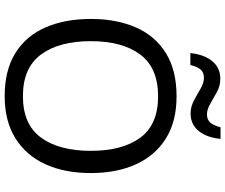

<svg xmlns="http://www.w3.org/2000/svg" viewBox="-91 -862 963 821"><g transform="rotate(90 390.5 -451.5)"><path d="M720 -358Q720 -247 682.5 -164.5Q645 -82 571.5 -36Q498 10 391 10Q280 10 206.5 -36Q133 -82 97 -165Q61 -248 61 -359Q61 -468 97 -550.5Q133 -633 206.5 -679Q280 -725 392 -725Q499 -725 572 -679.5Q645 -634 682.5 -551.5Q720 -469 720 -358ZM156 -358Q156 -223 213 -145.5Q270 -68 391 -68Q512 -68 568.5 -145.5Q625 -223 625 -358Q625 -493 569 -569.5Q513 -646 392 -646Q270 -646 213 -569.5Q156 -493 156 -358ZM207 -784Q213 -843 241.5 -877.5Q270 -912 317 -912Q347 -912 373.5 -897.5Q400 -883 424 -869Q448 -855 469 -855Q492 -855 504.5 -869.5Q517 -884 524 -913H574Q568 -854 540 -819.5Q512 -785 465 -785Q437 -785 410.5 -799Q384 -813 359.5 -827.5Q335 -842 313 -842Q289 -842 277 -827.5Q265 -813 258 -784Z"/></g></svg>

Font: BC Sans
Style: Regular
Weight: 400
Designer: Monotype Design Team
Province of B.C.
Foundry: Monotype Imaging Inc.
Version: Version 2.000;GOOG;noto-source:20170915:90ef993387c0